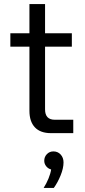

<svg xmlns="http://www.w3.org/2000/svg" viewBox="-20 -656 419 946"><path d="M341 0H231Q179 0 152 -28.5Q125 -57 125 -110V-426H31V-492H125V-636H202V-492H334V-426H202V-117Q202 -66 250 -66H341ZM245 270H195Q209 248 219 223.5Q229 199 232 179Q217 175 207.5 163Q198 151 198 136Q198 117 211 103.5Q224 90 243 90Q265 90 279 105.5Q293 121 293 144Q293 173 278.5 208.5Q264 244 245 270Z"/></svg>

Font: Wix Madefor Text
Style: Regular
Weight: 400
Designer: Dalton Maag Ltd
Foundry: Dalton Maag Ltd
Version: Version 3.100